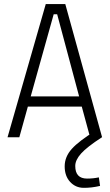

<svg xmlns="http://www.w3.org/2000/svg" viewBox="-20 -675 540 944"><path d="M472 239Q430 249 390.5 248.5Q351 248 324.5 219Q298 190 298 143Q298 96 333 57Q368 18 451 -33L481 0Q407 48 378.5 80Q350 112 350 141Q350 203 408 203Q439 203 466 197ZM17 0 205 -655H301L482 0H423L382 -151H117L75 0ZM369 -201 261 -605H244L131 -201Z"/></svg>

Font: Lekton
Style: Regular
Weight: 400
Designer: Paolo Mazzetti, Luciano Perondi, Raffaele Flato, Elena Papassissa, Emilio Macchia, Michela Povoleri, Tobias Seemiller, R
Version: Version 34.000